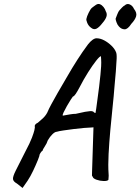

<svg xmlns="http://www.w3.org/2000/svg" viewBox="-20 -878 697 953"><path d="M64 33Q46 23 44.5 11Q43 -1 58 -31Q73 -61 105 -124Q129 -169 138.5 -194.5Q148 -220 150.5 -231Q153 -242 153 -245Q151 -254 155 -259.5Q159 -265 168 -269Q173 -274 188.5 -287Q204 -300 214 -318Q223 -339 235 -361Q247 -383 266 -416.5Q285 -450 317 -504Q337 -539 363.5 -580.5Q390 -622 417 -658Q428 -672 439 -680Q450 -688 459 -688Q478 -688 497.5 -677.5Q517 -667 533 -651.5Q549 -636 555 -621Q560 -613 559 -587Q558 -561 555 -524Q552 -487 548 -445Q545 -404 539 -348Q533 -292 527.5 -231Q522 -170 519 -113.5Q516 -57 519 -15Q520 -6 519 2Q518 10 518 15Q512 21 494 20.5Q476 20 459 14Q442 8 440 -1Q437 -4 436.5 -7Q436 -10 437 -28Q438 -46 439 -90L444 -246L431 -245Q422 -245 398 -243Q374 -241 346 -237.5Q318 -234 294.5 -230.5Q271 -227 262 -224Q253 -224 240.5 -212Q228 -200 217 -181Q213 -167 202.5 -151.5Q192 -136 192 -131Q185 -126 181 -119Q177 -112 177 -112Q177 -106 167.5 -82.5Q158 -59 144.5 -30.5Q131 -2 117 19L92 55ZM292 -304Q292 -304 303 -306Q314 -308 329 -310.5Q344 -313 356 -313Q385 -320 402 -323Q419 -326 428 -326.5Q437 -327 443 -324Q447 -319 450.5 -318Q454 -317 454 -317Q455 -319 457.5 -338.5Q460 -358 464 -387Q468 -416 472 -447.5Q476 -479 478.5 -506.5Q481 -534 482 -549Q483 -568 482 -583.5Q481 -599 481 -599Q475 -599 457.5 -577Q440 -555 417.5 -519.5Q395 -484 374 -443Q364 -424 355.5 -411.5Q347 -399 342 -399Q340 -397 331 -383Q322 -369 312 -351.5Q302 -334 295.5 -320Q289 -306 292 -304ZM570 -747Q563 -754 558 -768Q553 -782 554 -786Q556 -791 562 -806.5Q568 -822 573 -827Q577 -832 586 -841Q595 -850 599 -851Q610 -862 624 -856Q638 -850 645 -834Q661 -814 655.5 -796.5Q650 -779 632 -760Q614 -732 598 -732.5Q582 -733 570 -747ZM431 -741Q419 -750 413 -764.5Q407 -779 409 -785Q411 -796 420 -814.5Q429 -833 436 -839Q439 -841 444.5 -845.5Q450 -850 455 -853Q466 -861 476 -857Q486 -853 494 -843Q502 -833 505 -822Q513 -809 508 -794.5Q503 -780 488 -763Q472 -742 458.5 -735.5Q445 -729 431 -741Z"/></svg>

Font: Caveat SemiBold
Style: Regular
Weight: 600
Designer: Pablo Impallari
Foundry: Pablo Impallari
Version: Version 2.000